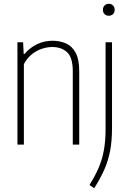

<svg xmlns="http://www.w3.org/2000/svg" viewBox="-20 -763 683 1013"><path d="M72 0V-540H102L105 -478H109Q137 -511 175 -529.5Q213 -548 257 -548Q297 -548 329 -533.5Q361 -519 379.5 -484Q398 -449 398 -388V0H364V-387Q364 -460 334 -487.5Q304 -515 255 -515Q232 -515 204.5 -506.8Q177 -498.5 150.8 -478.8Q124.5 -459 106 -425V0ZM477 230 452 213Q482 165.5 500.8 121.5Q519.5 77.5 528.2 28.5Q537 -20.5 537 -83V-540H571V-88Q571 -19.5 561 33Q551 85.5 530.2 132.2Q509.5 179 477 230ZM554 -680Q540.5 -680 531.8 -688.5Q523 -697 523 -711Q523 -725.5 531.8 -734.2Q540.5 -743 554 -743Q567.5 -743 576.2 -734.2Q585 -725.5 585 -711Q585 -697 576.2 -688.5Q567.5 -680 554 -680Z"/></svg>

Font: Encode Sans Condensed Thin
Style: Regular
Weight: 100
Width: 3
Designer: Multiple Designers
Foundry: Impallari Type
Version: Version 3.002